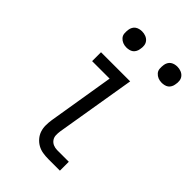

<svg xmlns="http://www.w3.org/2000/svg" viewBox="-218 -804 885 885"><g transform="rotate(45 225.0 -361.0)"><path d="M275 0Q256 0 238 -3Q220 -6 205 -14.5Q190 -23 178.5 -36.5Q167 -50 161.5 -66.5Q156 -83 156 -101.5Q156 -120 159 -139L212 -462H98V-520H288L223 -129Q221 -116 221.5 -102.5Q222 -89 229.5 -78.5Q237 -68 249 -63Q261 -58 274 -58H350V0ZM395 -618Q382 -618 371 -622.5Q360 -627 352 -636Q344 -645 343 -657.5Q342 -670 344 -683Q345 -691 349.5 -699.5Q354 -708 361.5 -713Q369 -718 377.5 -720Q386 -722 394 -722Q407 -722 418.5 -717.5Q430 -713 437.5 -704Q445 -695 446.5 -682.5Q448 -670 445 -657Q444 -649 439.5 -640.5Q435 -632 428 -627Q421 -622 412 -620Q403 -618 395 -618ZM165 -618Q152 -618 141 -622.5Q130 -627 122 -636Q114 -645 113 -657.5Q112 -670 114 -683Q115 -691 119.5 -699.5Q124 -708 131.5 -713Q139 -718 147.5 -720Q156 -722 164 -722Q177 -722 188.5 -717.5Q200 -713 207.5 -704Q215 -695 216.5 -682.5Q218 -670 215 -657Q214 -649 209.5 -640.5Q205 -632 198 -627Q191 -622 182 -620Q173 -618 165 -618Z"/></g></svg>

Font: Iosevka Etoile Light
Style: Italic
Weight: 300
Italic angle: -9°
Designer: Belleve Invis
Foundry: Belleve Invis
Version: Version 22.1.2; ttfautohint (v1.8.4)